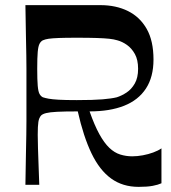

<svg xmlns="http://www.w3.org/2000/svg" viewBox="-20 -720 668 748"><path d="M79 0Q80 -72 81 -118Q82 -164 82.5 -194.5Q83 -225 83 -247.5Q83 -270 83 -293.5Q83 -317 83 -350Q83 -383 83 -406.5Q83 -430 83 -452.5Q83 -475 82.5 -505.5Q82 -536 81 -582Q80 -628 79 -700H371Q432 -700 478.5 -677Q525 -654 551.5 -607.5Q578 -561 578 -488Q578 -420 548.5 -375Q519 -330 463.5 -308Q408 -286 329 -286Q348 -232 367 -197.5Q386 -163 406 -144Q426 -125 448.5 -118Q471 -111 495 -111Q515 -111 536.5 -115Q558 -119 577 -126Q596 -133 609 -142V-6Q596 0 575 4Q554 8 520 8Q458 8 413 -24.5Q368 -57 336.5 -122.5Q305 -188 283 -286Q231 -286 202.5 -284.5Q174 -283 160 -279.5Q146 -276 140 -270Q132 -261 129.5 -245Q127 -229 127 -195Q127 -176 128 -142Q129 -108 130.5 -69.5Q132 -31 133 0ZM279 -330Q344 -330 379.5 -333Q415 -336 435 -341Q454 -347 473 -359.5Q492 -372 505 -394.5Q518 -417 518 -452Q518 -487 505.5 -509.5Q493 -532 474.5 -545Q456 -558 437 -563Q424 -567 405.5 -569Q387 -571 356.5 -572Q326 -573 279 -573Q235 -573 209 -572Q183 -571 169.5 -569Q156 -567 147 -563Q139 -559 134 -549.5Q129 -540 127 -518Q125 -496 125 -452Q125 -408 127 -385.5Q129 -363 134 -354Q139 -345 147 -341Q156 -338 169.5 -335.5Q183 -333 209 -331.5Q235 -330 279 -330Z"/></svg>

Font: Ojuju SemiBold
Style: Regular
Weight: 600
Designer: Chisaokwu Joboson, Mirko Velimirovic
Foundry: Udi Foundry
Version: Version 1.000